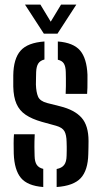

<svg xmlns="http://www.w3.org/2000/svg" viewBox="-20 -782 428 810"><path d="M38 -134Q37.5 -157 37.5 -177.5Q37.5 -198 39 -215.5H126.5Q125 -184 125.2 -162.2Q125.5 -140.5 126 -124Q126.5 -99.5 135 -86.8Q143.5 -74 162.5 -69.5V7Q96 2 68.2 -31.5Q40.5 -65 38 -134ZM219 7V-69Q240.5 -73 250.5 -86Q260.5 -99 261 -124.5Q261.5 -139 261.5 -147.2Q261.5 -155.5 261.5 -163Q261.5 -170.5 261 -183Q260.5 -213 251.8 -228.5Q243 -244 216.5 -251.5L156.5 -268Q114.5 -280 88.2 -297.8Q62 -315.5 49.5 -344Q37 -372.5 36 -416.5Q36 -431.5 36 -442Q36 -452.5 36 -464.5Q37 -534.5 66.8 -568.2Q96.5 -602 167.5 -607V-531Q149.5 -526.5 141.5 -514.2Q133.5 -502 132.5 -478Q132.5 -470.5 132 -457.5Q131.5 -444.5 131.5 -425.5Q132.5 -393.5 140.5 -374.5Q148.5 -355.5 178.5 -347.5L234 -333.5Q294.5 -318.5 324 -285.5Q353.5 -252.5 353.5 -187Q353.5 -171.5 353.2 -159.5Q353 -147.5 352.5 -132Q351 -63.5 320.8 -30.8Q290.5 2 219 7ZM257 -386Q258 -401 258 -418.5Q258 -436 258 -451.8Q258 -467.5 257.5 -478Q257 -501.5 249.5 -513.8Q242 -526 224 -530V-607Q289.5 -602 317.8 -569Q346 -536 349 -467Q349 -459 349 -443.8Q349 -428.5 348.8 -412.2Q348.5 -396 347.5 -386ZM165 -640 85.5 -762.5H150.5L194 -690.5L237.5 -762.5H302L222.5 -640Z"/></svg>

Font: Big Shoulders Stencil Text Thin SemiBold
Style: Regular
Weight: 600
Version: Version 2.001